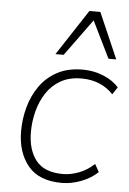

<svg xmlns="http://www.w3.org/2000/svg" viewBox="-54 -789 563 837"><g transform="rotate(5 227.5 -370.5)"><path d="M248 8Q148 8 100 -50.5Q52 -109 52 -202Q52 -255 66 -306.5Q80 -358 109.5 -400Q139 -442 185.5 -467Q232 -492 297 -492Q345 -492 387.5 -474.5Q430 -457 455 -428L434 -396Q380 -453 295 -453Q242 -453 204 -431.5Q166 -410 142 -373.5Q118 -337 106.5 -292.5Q95 -248 95 -202Q95 -124 131.5 -77.5Q168 -31 250 -31Q283 -31 319 -44.5Q355 -58 386 -87L405 -53Q376 -25 333 -8.5Q290 8 248 8ZM172 -549 303 -749H351L438 -549H404L325 -710L208 -549Z"/></g></svg>

Font: Nunito Sans ExtraLight
Style: Italic
Weight: 200
Italic angle: -9°
Designer: Vernon Adams
Foundry: Vernon Adams
Version: Version 3.006; ttfautohint (v1.8.3)